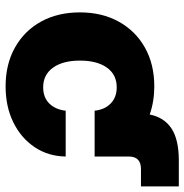

<svg xmlns="http://www.w3.org/2000/svg" viewBox="-6 -650 668 696"><g transform="rotate(90 328.0 -302.0)"><path d="M293 11.7Q212.9 11.7 152.3 -22.2Q91.8 -56.2 58.3 -116.7Q24.9 -177.2 24.9 -257.8Q24.9 -337.9 58.6 -398.7Q92.3 -459.5 152.6 -493.4Q212.9 -527.3 293 -527.3Q347.7 -527.3 395 -510.7Q405.8 -563.5 446 -589.8Q486.3 -616.2 561.5 -616.2H655.8V-479H592.8Q547.4 -479 547.4 -435.1V-311H381.3Q377.4 -347.7 355 -369.4Q332.5 -391.1 296.4 -391.1Q250.5 -391.1 225.1 -355.5Q199.7 -319.8 199.7 -257.8Q199.7 -195.8 225.3 -160.2Q251 -124.5 296.4 -124.5Q333 -124.5 355 -146.5Q377 -168.5 381.3 -206.1H547.4Q546.4 -142.6 513.4 -93.5Q480.5 -44.4 423.6 -16.4Q366.7 11.7 293 11.7Z"/></g></svg>

Font: Inter Display Extra Bold
Style: Regular
Weight: 800
Designer: Rasmus Andersson
Foundry: rsms
Version: Version 4.000;git-4fc901f